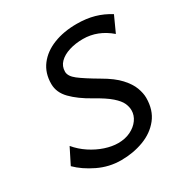

<svg xmlns="http://www.w3.org/2000/svg" viewBox="-167 -843 949 988"><g transform="rotate(-30 307.5 -348.5)"><path d="M615.2 -657.7 572.8 -564.5Q500 -627 412.6 -627Q367.2 -627 330.1 -615.2Q293 -603.5 271 -581.3Q249 -559.1 249 -526.9Q249 -500 282.7 -473.9Q316.4 -447.8 390.6 -404.3Q453.6 -368.2 486.6 -332Q519.5 -295.9 531.7 -262.7Q543.9 -229.5 543.9 -202.1Q543.9 -129.4 506.1 -81.8Q468.3 -34.2 406.2 -11Q344.2 12.2 272.5 12.2Q201.7 12.2 137.5 -18.8Q73.2 -49.8 31.7 -91.3L78.6 -184.6Q107.4 -149.9 146 -124.5Q184.6 -99.1 225.8 -85.4Q267.1 -71.8 303.2 -71.8Q345.2 -71.8 377.4 -87.6Q409.7 -103.5 428 -129.2Q446.3 -154.8 446.3 -184.6Q446.3 -205.1 436.5 -227.1Q426.8 -249 396.5 -275.9Q366.2 -302.7 303.7 -337.4Q236.3 -375 196.3 -416Q156.2 -457 156.2 -507.8Q156.2 -572.3 190.7 -617.4Q225.1 -662.6 285.4 -686.5Q345.7 -710.4 423.3 -710.4Q480 -710.4 526.9 -697.3Q573.7 -684.1 615.2 -657.7Z"/></g></svg>

Font: Andika
Style: Italic
Weight: 400
Italic angle: -14°
Designer: Victor Gaultney, Annie Olsen, Julie Remington, Don Collingsworth, Eric Hays, Becca Hirsbrunner
Foundry: SIL International
Version: Version 6.101